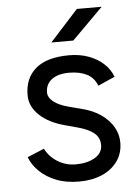

<svg xmlns="http://www.w3.org/2000/svg" viewBox="-52 -741 574 794"><g transform="rotate(-5 235.0 -344.0)"><path d="M245 12Q190 12 149 -4.5Q108 -21 80.5 -48Q53 -75 41 -107L111 -136Q128 -102 162 -81Q196 -60 237 -60Q284 -60 316 -78.5Q348 -97 348 -131Q348 -162 324.5 -181Q301 -200 255 -212L207 -225Q139 -243 101 -279.5Q63 -316 63 -362Q63 -433 109.5 -472.5Q156 -512 248 -512Q292 -512 328 -499Q364 -486 390 -462.5Q416 -439 428 -407L358 -376Q345 -410 315 -425Q285 -440 242 -440Q196 -440 170 -420.5Q144 -401 144 -366Q144 -346 165.5 -328.5Q187 -311 229 -300L279 -287Q328 -275 361 -251.5Q394 -228 411 -198Q428 -168 428 -134Q428 -89 404 -56Q380 -23 339 -5.5Q298 12 245 12ZM180 -571 297 -700H400L271 -571Z"/></g></svg>

Font: Figtree Light
Style: Regular
Weight: 400
Version: Version 2.002